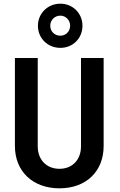

<svg xmlns="http://www.w3.org/2000/svg" viewBox="-20 -1015 652 1043"><path d="M303 8C448 8 543 -84 543 -222V-700H420V-220C420 -148 374 -98 303 -98C232 -98 185 -148 185 -220V-700H61V-222C61 -84 158 8 303 8ZM186 -875C186 -807 239 -755 308 -755C376 -755 428 -807 428 -875C428 -942 376 -995 308 -995C239 -995 186 -942 186 -875ZM253 -875C253 -906 277 -930 308 -930C337 -930 361 -906 361 -875C361 -844 337 -821 308 -821C277 -821 253 -844 253 -875Z"/></svg>

Font: Vanilla Cream
Style: Bold
Weight: 700
Designer: Jeremy Tribby, Jinavaṁso
Foundry: Tribby Type
Version: Version 1.422;Glyphs 3.1.2 (3151)